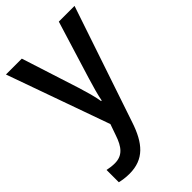

<svg xmlns="http://www.w3.org/2000/svg" viewBox="-233 -625 950 950"><g transform="rotate(-45 241.5 -150.0)"><path d="M2 -540 194 -1 174 56C153 119 126 152 72 152C53 152 34 149 20 146V232C38 236 59 240 87 240C188 240 240 180 277 68L482 -540H372L279 -238C265 -193 252 -146 246 -114H242C236 -153 223 -195 210 -238L113 -540Z"/></g></svg>

Font: Noto Sans Bengali SemiCondensed Medium
Style: Regular
Weight: 500
Width: 4
Designer: Joana Ranito - Universal Thirst; Jelle Bosma - Monotype Design Team
Foundry: Universal Thirst ehf.
Version: Version 3.000